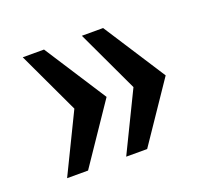

<svg xmlns="http://www.w3.org/2000/svg" viewBox="-77 -550 630 577"><g transform="rotate(-20 237.5 -261.5)"><path d="M46 -455 139 -257 47 -68H114L242 -257L114 -455ZM235 -455 328 -257 236 -68H303L431 -257L303 -455Z"/></g></svg>

Font: Morrison SemiBold
Style: Regular
Weight: 600
Designer: Pablo Impallari, Rodrigo Fuenzalida (Modified by Dan O. Williams)
Version: Version 0.030; ttfautohint (v1.8.1)